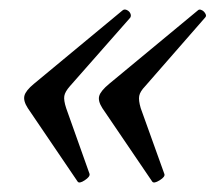

<svg xmlns="http://www.w3.org/2000/svg" viewBox="-20 -408 450 401"><path d="M142.1 -28.8 38.1 -182.1Q28.3 -197.3 31 -208Q33.7 -218.8 50.8 -232.9L235.8 -386.2Q239.7 -389.6 245.1 -387Q250.5 -384.3 252.4 -379.6Q254.4 -375 252 -371.1L126 -228Q115.7 -216.3 114.3 -207.5Q112.8 -198.7 118.2 -182.1L167 -44.9Q168.5 -39.1 157 -31.5Q145.5 -23.9 142.1 -28.8ZM297.9 -28.8 193.8 -182.1Q184.1 -197.3 187.3 -207.8Q190.4 -218.3 208 -232.9L393.1 -386.2Q395.5 -388.7 399.2 -387.7Q402.8 -386.7 405.8 -383.8Q408.7 -380.9 409.9 -377.4Q411.1 -374 408.2 -371.1L283.2 -228Q272.5 -216.8 270.8 -207.8Q269 -198.7 273.9 -182.1L323.2 -44.9Q325.7 -39.1 313.5 -31.5Q301.3 -23.9 297.9 -28.8Z"/></svg>

Font: Junicode SmCond Medium
Style: Italic
Weight: 500
Width: 4
Italic angle: -11°
Designer: Peter S. Baker
Version: Version 2.206